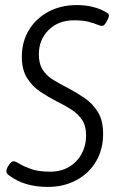

<svg xmlns="http://www.w3.org/2000/svg" viewBox="-20 -731 460 756"><path d="M168 5Q75 5 15 -41Q5 -48 5 -56Q5 -67 15 -81.5Q25 -96 34 -96Q41 -96 57 -86Q73 -76 102 -65.5Q131 -55 178 -55Q220 -55 252 -74Q284 -93 301.5 -125.5Q319 -158 319 -197Q319 -235 303.5 -258.5Q288 -282 262 -299Q236 -316 203 -332Q172 -348 140 -369Q108 -390 87 -423Q66 -456 66 -507Q66 -567 94 -613Q122 -659 171 -685Q220 -711 282 -711Q351 -711 399 -682Q409 -677 409 -670Q409 -665 404.5 -655Q400 -645 394 -637Q388 -629 382 -629Q375 -629 362 -634.5Q349 -640 327.5 -645.5Q306 -651 271 -651Q210 -651 171.5 -613Q133 -575 133 -517Q133 -481 147 -458Q161 -435 187.5 -418Q214 -401 252 -382Q284 -365 315 -343.5Q346 -322 366 -289Q386 -256 386 -204Q386 -143 358.5 -96Q331 -49 281.5 -22Q232 5 168 5Z"/></svg>

Font: Asap Condensed Condensed Light
Style: Italic
Weight: 300
Width: 3
Italic angle: -6°
Designer: Pablo Cosgaya
Foundry: Omnibus-Type
Version: Version 3.001; ttfautohint (v1.8.4.7-5d5b)